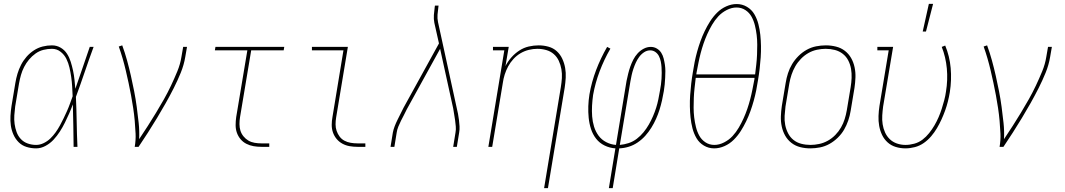

<svg xmlns="http://www.w3.org/2000/svg" viewBox="-20 -764 5540 999"><path d="M168 8Q142 8 118 0.5Q94 -7 77 -24Q60 -41 50 -63.5Q40 -86 36.5 -110.5Q33 -135 34.5 -161Q36 -187 40 -213L60 -333Q64 -357 71 -380.5Q78 -404 89.5 -426.5Q101 -449 118 -468.5Q135 -488 156.5 -502Q178 -516 202 -522Q226 -528 250 -528Q275 -528 295.5 -516Q316 -504 328.5 -484.5Q341 -465 348 -442.5Q355 -420 360 -397Q365 -374 367.5 -350Q370 -326 372 -302Q391 -356 409.5 -410.5Q428 -465 447 -520H467Q443 -455 421 -390Q399 -325 375 -260Q378 -195 379 -130Q380 -65 383 0H363Q362 -55 361.5 -110Q361 -165 359 -221Q350 -196 339.5 -172.5Q329 -149 317.5 -125.5Q306 -102 291.5 -79.5Q277 -57 259 -37.5Q241 -18 217 -5Q193 8 168 8ZM168 -10Q188 -10 207.5 -19.5Q227 -29 242 -43.5Q257 -58 269.5 -75.5Q282 -93 292 -111.5Q302 -130 311 -148.5Q320 -167 328.5 -186Q337 -205 344 -224.5Q351 -244 358 -263Q357 -288 355.5 -313.5Q354 -339 350.5 -363.5Q347 -388 341.5 -412Q336 -436 325.5 -457.5Q315 -479 295.5 -494.5Q276 -510 250 -510Q228 -510 206 -504.5Q184 -499 165 -485.5Q146 -472 131 -454Q116 -436 105.5 -415.5Q95 -395 89 -373.5Q83 -352 79 -330L59 -210Q56 -187 54.5 -164Q53 -141 56 -119Q59 -97 66.5 -76.5Q74 -56 88.5 -40.5Q103 -25 124 -17.5Q145 -10 168 -10Z M681 0Q687 -35 685.5 -68.5Q684 -102 681 -135.5Q678 -169 673 -202Q668 -235 662 -267.5Q656 -300 649 -332.5Q642 -365 634.5 -397Q627 -429 618 -460Q609 -491 598 -522L616 -528Q630 -490 641 -450Q652 -410 661 -370Q670 -330 678 -289.5Q686 -249 691.5 -207.5Q697 -166 701.5 -124.5Q706 -83 704 -40Q727 -74 749 -108.5Q771 -143 792 -177.5Q813 -212 833 -247.5Q853 -283 870 -319Q887 -355 902.5 -392.5Q918 -430 924 -468L933 -520H953L944 -468Q937 -426 920.5 -385.5Q904 -345 884 -305.5Q864 -266 842 -227Q820 -188 797 -150Q774 -112 750 -74.5Q726 -37 701 0Z M1340 0Q1319 0 1299 -3.5Q1279 -7 1261.5 -16Q1244 -25 1231.5 -40Q1219 -55 1212.5 -73.5Q1206 -92 1206 -113Q1206 -134 1209 -155L1267 -502H1098L1101 -520H1459L1456 -502H1287L1229 -155Q1226 -137 1226 -118.5Q1226 -100 1231 -84Q1236 -68 1247 -54.5Q1258 -41 1272.5 -32.5Q1287 -24 1304.5 -21Q1322 -18 1340 -18H1381V0Z M1840 0Q1819 0 1799 -3.5Q1779 -7 1761.5 -16.5Q1744 -26 1731.5 -41Q1719 -56 1712.5 -74.5Q1706 -93 1706 -114Q1706 -135 1710 -156L1767 -502H1603V-520H1790L1729 -153Q1726 -135 1726 -117Q1726 -99 1731.5 -83Q1737 -67 1747 -53.5Q1757 -40 1772 -32Q1787 -24 1804.5 -21Q1822 -18 1840 -18H1881V0Z M2012 0 2024 -74Q2027 -90 2033.5 -107Q2040 -124 2048 -140Q2056 -156 2064 -172Q2072 -188 2080 -204L2264 -538L2240 -645Q2236 -665 2237.5 -686Q2239 -707 2242 -728L2243 -735H2262L2261 -728Q2258 -708 2256.5 -688Q2255 -668 2259 -649L2356 -204Q2360 -188 2363 -172Q2366 -156 2368 -140Q2370 -124 2371 -107Q2372 -90 2369 -74L2357 0H2338L2350 -74Q2353 -90 2351.5 -106Q2350 -122 2348 -138Q2346 -154 2343 -169.5Q2340 -185 2338 -200L2289 -423L2270 -510L2097 -196Q2090 -181 2082 -166Q2074 -151 2066.5 -136Q2059 -121 2052.5 -105Q2046 -89 2044 -74L2032 0Z M2811 215 2898 -310Q2902 -334 2903.5 -357.5Q2905 -381 2901 -404Q2897 -427 2887.5 -447.5Q2878 -468 2861.5 -482.5Q2845 -497 2822.5 -503.5Q2800 -510 2776 -510Q2754 -510 2731.5 -504.5Q2709 -499 2688.5 -487Q2668 -475 2651.5 -457Q2635 -439 2624 -418.5Q2613 -398 2606 -376Q2599 -354 2596 -331L2541 0H2521L2604 -502H2545V-520H2627L2610 -420Q2622 -444 2640.5 -465Q2659 -486 2682 -501Q2705 -516 2731 -522Q2757 -528 2783 -528Q2809 -528 2834 -521Q2859 -514 2877 -497.5Q2895 -481 2905.5 -458.5Q2916 -436 2920.5 -411Q2925 -386 2923.5 -359.5Q2922 -333 2918 -307L2831 215Z M3148 215 3182 8Q3152 6 3125.5 -7Q3099 -20 3081.5 -42.5Q3064 -65 3055 -93Q3046 -121 3043 -151Q3040 -181 3041 -211.5Q3042 -242 3047 -273Q3058 -337 3081.5 -399Q3105 -461 3139 -520L3156 -511Q3123 -454 3100 -393Q3077 -332 3066 -270Q3062 -242 3060.5 -214Q3059 -186 3061 -158.5Q3063 -131 3071 -105Q3079 -79 3094.5 -58Q3110 -37 3134 -24.5Q3158 -12 3185 -10L3240 -343Q3244 -362 3248.5 -380.5Q3253 -399 3259.5 -417.5Q3266 -436 3275 -453.5Q3284 -471 3297.5 -486Q3311 -501 3329 -510.5Q3347 -520 3366 -520Q3383 -520 3397.5 -511.5Q3412 -503 3420.5 -489.5Q3429 -476 3433 -460Q3437 -444 3439.5 -427.5Q3442 -411 3442 -394Q3442 -377 3441 -359.5Q3440 -342 3438.5 -324.5Q3437 -307 3434 -290Q3430 -266 3424.5 -241.5Q3419 -217 3411.5 -193Q3404 -169 3393.5 -145.5Q3383 -122 3369 -99.5Q3355 -77 3337.5 -57.5Q3320 -38 3298 -23Q3276 -8 3251.5 -0.5Q3227 7 3202 8L3168 215ZM3205 -10Q3228 -12 3251 -19.5Q3274 -27 3293.5 -42Q3313 -57 3328.5 -76Q3344 -95 3356 -116Q3368 -137 3377.5 -159Q3387 -181 3394 -203Q3401 -225 3405.5 -247.5Q3410 -270 3414 -293Q3417 -308 3419 -323.5Q3421 -339 3422 -354.5Q3423 -370 3423 -385Q3423 -400 3422 -415Q3421 -430 3418 -444.5Q3415 -459 3408.5 -472Q3402 -485 3390 -493.5Q3378 -502 3363 -502Q3346 -502 3331 -492Q3316 -482 3305.5 -467.5Q3295 -453 3288 -437.5Q3281 -422 3275.5 -405.5Q3270 -389 3266.5 -373Q3263 -357 3260 -340Z M3696 8Q3667 8 3642.5 -6.5Q3618 -21 3604 -45Q3590 -69 3583 -96.5Q3576 -124 3573 -152.5Q3570 -181 3569.5 -210.5Q3569 -240 3571 -269.5Q3573 -299 3576.5 -329Q3580 -359 3585 -388Q3589 -415 3594.5 -442Q3600 -469 3607.5 -496Q3615 -523 3624.5 -549.5Q3634 -576 3646.5 -602Q3659 -628 3674.5 -652.5Q3690 -677 3711 -698Q3732 -719 3759 -731Q3786 -743 3813 -743Q3842 -743 3866.5 -728.5Q3891 -714 3905 -690Q3919 -666 3926 -638.5Q3933 -611 3936 -582.5Q3939 -554 3939.5 -524.5Q3940 -495 3938 -465.5Q3936 -436 3932.5 -406Q3929 -376 3924 -347Q3920 -320 3914.5 -293Q3909 -266 3901.5 -239Q3894 -212 3884.5 -185.5Q3875 -159 3862.5 -133Q3850 -107 3834.5 -82.5Q3819 -58 3798 -37Q3777 -16 3750 -4Q3723 8 3696 8ZM3603 -377H3909Q3912 -402 3915 -428Q3918 -454 3919 -480Q3920 -506 3920 -531.5Q3920 -557 3917 -582Q3914 -607 3908 -631.5Q3902 -656 3890.5 -677Q3879 -698 3858.5 -711.5Q3838 -725 3812 -725Q3787 -725 3761.5 -712Q3736 -699 3717.5 -679Q3699 -659 3685 -635Q3671 -611 3660 -586.5Q3649 -562 3640.5 -537Q3632 -512 3625.5 -487Q3619 -462 3614 -436.5Q3609 -411 3604 -385ZM3697 -10Q3722 -10 3747.5 -23Q3773 -36 3791.5 -56Q3810 -76 3824 -100Q3838 -124 3849 -148.5Q3860 -173 3868.5 -198Q3877 -223 3883.5 -248Q3890 -273 3895 -298.5Q3900 -324 3905 -350L3906 -359H3600Q3597 -333 3594 -307Q3591 -281 3590 -255Q3589 -229 3589 -203.5Q3589 -178 3592 -153Q3595 -128 3601 -103.5Q3607 -79 3618.5 -58Q3630 -37 3650.5 -23.5Q3671 -10 3697 -10Z M4196 8Q4169 8 4143.5 1.5Q4118 -5 4098 -20.5Q4078 -36 4065.5 -58Q4053 -80 4047.5 -106Q4042 -132 4043 -159Q4044 -186 4048 -213L4068 -333Q4072 -358 4080 -383Q4088 -408 4101.5 -430.5Q4115 -453 4134.5 -472.5Q4154 -492 4177.5 -505Q4201 -518 4226.5 -523Q4252 -528 4277 -528Q4304 -528 4330 -521.5Q4356 -515 4376 -499.5Q4396 -484 4408.5 -462Q4421 -440 4426.5 -414Q4432 -388 4431 -361Q4430 -334 4426 -307L4406 -187Q4402 -162 4393.5 -137Q4385 -112 4372 -89.5Q4359 -67 4339 -47.5Q4319 -28 4295.5 -15Q4272 -2 4246.5 3Q4221 8 4196 8ZM4197 -10Q4219 -10 4242.5 -15Q4266 -20 4287.5 -32Q4309 -44 4326.5 -62Q4344 -80 4356 -101Q4368 -122 4375 -144.5Q4382 -167 4386 -190L4406 -310Q4410 -334 4411 -358.5Q4412 -383 4408 -406Q4404 -429 4393.5 -449.5Q4383 -470 4365 -484Q4347 -498 4324 -504Q4301 -510 4276 -510Q4254 -510 4230.5 -505Q4207 -500 4186 -488Q4165 -476 4147.5 -458Q4130 -440 4118 -419Q4106 -398 4098.5 -375.5Q4091 -353 4087 -330L4067 -210Q4064 -186 4062.5 -161.5Q4061 -137 4065.5 -114Q4070 -91 4080.5 -70.5Q4091 -50 4108.5 -36Q4126 -22 4149 -16Q4172 -10 4197 -10Z M4691 8Q4665 8 4640.5 0.5Q4616 -7 4598 -23.5Q4580 -40 4569.5 -62Q4559 -84 4554.5 -109Q4550 -134 4551 -160.5Q4552 -187 4556 -213L4604 -502H4545V-520H4627L4575 -210Q4572 -187 4570.5 -163.5Q4569 -140 4572.5 -117.5Q4576 -95 4585 -75Q4594 -55 4609.5 -40Q4625 -25 4646.5 -17.5Q4668 -10 4691 -10Q4714 -10 4737.5 -16.5Q4761 -23 4780 -37.5Q4799 -52 4814.5 -71.5Q4830 -91 4842 -111.5Q4854 -132 4863.5 -154Q4873 -176 4880 -198Q4887 -220 4893 -242.5Q4899 -265 4902 -287Q4912 -348 4906.5 -407.5Q4901 -467 4880 -520L4898 -527Q4921 -472 4926.5 -410Q4932 -348 4922 -284Q4918 -260 4912 -236Q4906 -212 4897.5 -188.5Q4889 -165 4878.5 -142Q4868 -119 4855 -97Q4842 -75 4825 -55Q4808 -35 4786.5 -20Q4765 -5 4740 1.5Q4715 8 4691 8ZM4781 -600 4813 -744H4835L4798 -600Z M5181 0Q5187 -35 5185.5 -68.5Q5184 -102 5181 -135.5Q5178 -169 5173 -202Q5168 -235 5162 -267.5Q5156 -300 5149 -332.5Q5142 -365 5134.5 -397Q5127 -429 5118 -460Q5109 -491 5098 -522L5116 -528Q5130 -490 5141 -450Q5152 -410 5161 -370Q5170 -330 5178 -289.5Q5186 -249 5191.5 -207.5Q5197 -166 5201.5 -124.5Q5206 -83 5204 -40Q5227 -74 5249 -108.5Q5271 -143 5292 -177.5Q5313 -212 5333 -247.5Q5353 -283 5370 -319Q5387 -355 5402.5 -392.5Q5418 -430 5424 -468L5433 -520H5453L5444 -468Q5437 -426 5420.5 -385.5Q5404 -345 5384 -305.5Q5364 -266 5342 -227Q5320 -188 5297 -150Q5274 -112 5250 -74.5Q5226 -37 5201 0Z"/></svg>

Font: Iosevka Curly Slab Thin
Style: Italic
Weight: 100
Italic angle: -9°
Monospace: yes
Designer: Belleve Invis
Foundry: Belleve Invis
Version: Version 22.1.2; ttfautohint (v1.8.4)